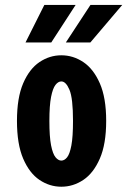

<svg xmlns="http://www.w3.org/2000/svg" viewBox="-20 -732 506 764"><path d="M224 11Q177.5 11 137.2 -16Q97 -43 72.2 -100.8Q47.5 -158.5 47.5 -251Q47.5 -343 72.2 -400.5Q97 -458 137.2 -485Q177.5 -512 224 -512Q271 -512 311.5 -485Q352 -458 377.2 -400.5Q402.5 -343 402.5 -251Q402.5 -158.5 377.2 -100.8Q352 -43 311.5 -16Q271 11 224 11ZM224 -93Q236.5 -93 247 -106Q257.5 -119 264 -153.2Q270.5 -187.5 270.5 -251Q270.5 -341 256.5 -374.5Q242.5 -408 224 -408Q211.5 -408 200.8 -394.2Q190 -380.5 183.2 -346.2Q176.5 -312 176.5 -251Q176.5 -188 183.2 -153.8Q190 -119.5 201 -106.2Q212 -93 224 -93ZM242 -563 340 -712.5H466.5L339.5 -563ZM81.5 -563 156.5 -712.5H281L184 -563Z"/></svg>

Font: Trispace Condensed SemiBold
Style: Regular
Weight: 600
Width: 3
Designer: Tyler Finck
Foundry: Etcetera Type Company
Version: Version 1.210; ttfautohint (v1.8.3)